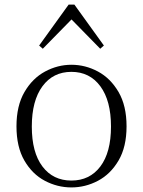

<svg xmlns="http://www.w3.org/2000/svg" viewBox="-20 -805 625 839"><path d="M292 14Q231 14 176 -15Q121 -44 86.5 -103.5Q52 -163 52 -253Q52 -343 87 -403Q122 -463 177 -492.5Q232 -522 292 -522Q353 -522 408 -492.5Q463 -463 498 -403Q533 -343 533 -253Q533 -163 498 -103.5Q463 -44 408 -15Q353 14 292 14ZM292 -16Q372 -16 418.5 -77.5Q465 -139 465 -252Q465 -365 418.5 -428Q372 -491 292 -491Q212 -491 165.5 -428Q119 -365 119 -252Q119 -139 165.5 -77.5Q212 -16 292 -16ZM418 -592 270 -743H315L167 -592L151 -606L280 -785H305L434 -606Z"/></svg>

Font: Noto Serif TC
Style: Regular
Weight: 200
Designer: Ryoko NISHIZUKA 西塚涼子 (kana & ideographs); Frank Grießhammer (Latin, Greek & Cyrillic); Wenlong ZHANG 张文龙 (bopomofo); San
Foundry: Adobe
Version: Version 2.001;hotconv 1.1.0;makeotfexe 2.6.0